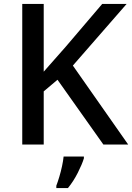

<svg xmlns="http://www.w3.org/2000/svg" viewBox="-20 -734 671 975"><path d="M631 0H505L272 -329L202 -270V0H93V-714H202V-370Q229 -401 257.5 -433Q286 -465 314 -497L499 -714H623L350 -401ZM406 70Q397 100 375 143.5Q353 187 325 221H266V209Q273 191 281 164.5Q289 138 295 110Q301 82 303 61H406Z"/></svg>

Font: Noto Sans Khmer UI Medium
Style: Regular
Weight: 500
Designer: Danh Hong and the Monotype Design Team
Foundry: Monotype Imaging Inc.
Version: Version 2.002; ttfautohint (v1.8.4.7-5d5b)